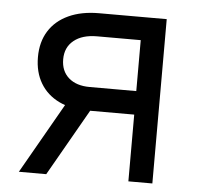

<svg xmlns="http://www.w3.org/2000/svg" viewBox="-44 -590 650 635"><g transform="rotate(5 280.5 -272.5)"><path d="M404.8 0V-468.8H259.9Q210.9 -468.8 182.9 -446Q154.8 -423.3 154.8 -383.5Q154.8 -344.5 180.2 -322.1Q205.6 -299.7 250 -299.7H426.1V-221.6H250Q194.6 -221.6 154.5 -241.1Q114.3 -260.7 92.7 -297.1Q71 -333.5 71 -383.5Q71 -433.9 93.8 -470.2Q116.5 -506.4 158.9 -525.9Q201.3 -545.5 259.9 -545.5H484.4V0ZM41.2 0 196 -271.3H286.9L132.1 0Z"/></g></svg>

Font: DeltaSans
Style: Regular
Weight: 400
Designer: Rasmus Andersson
Foundry: rsms
Version: Version 3.012